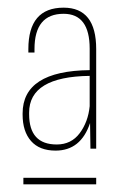

<svg xmlns="http://www.w3.org/2000/svg" viewBox="-20 -725 311 501"><path d="M146 -705Q231 -705 231 -597V-337H216L215 -404Q191 -332 125 -332Q83 -332 61 -357Q39 -382 39 -426V-429Q39 -540 214 -542V-598Q214 -689 146 -689Q70 -689 70 -597V-588H54V-597Q54 -705 146 -705ZM214 -448V-527Q56 -525 56 -431V-427Q56 -348 128 -348Q166 -348 188 -377.5Q210 -407 214 -448ZM41 -261H231V-244H41Z"/></svg>

Font: Bebas Neue Light
Style: Regular
Weight: 300
Designer: Ryoichi Tsunekawa
Foundry: Ryoichi Tsunekawa
Version: Version 1.003;PS 001.003;hotconv 1.0.70;makeotf.lib2.5.58329